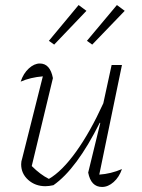

<svg xmlns="http://www.w3.org/2000/svg" viewBox="-20 -737 564 762"><path d="M330 -52 378 -249 376 -250Q284 -66 192 -2Q174 2 160 2Q120 2 92 -23Q64 -48 64 -85Q64 -97 68 -108L150 -434Q101 -430 62 -413Q73 -446 94.5 -465.5Q116 -485 138 -485Q179 -485 190 -427L106 -78Q140 -44 174 -27Q226 -57 282 -135Q338 -213 390 -327L423 -479H464L374 -44Q420 -47 464 -66Q453 -34 431 -14.5Q409 5 385 5Q341 5 330 -52ZM292 -717 323 -694 195 -560 174 -575ZM444 -717 475 -694 346 -560 325 -575Z"/></svg>

Font: Piazzolla ExtraLight
Style: Italic
Weight: 200
Italic angle: -11.3°
Designer: Juan Pablo del Peral
Foundry: Huerta Tipografica
Version: Version 1.330